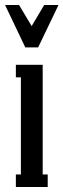

<svg xmlns="http://www.w3.org/2000/svg" viewBox="-29 -745 253 765"><path d="M204.1 -725.1 123 -556.2H71.8L-8.8 -725.1H46.9L97.2 -641.1L147 -725.1ZM34.2 -486.8H141.1V-49.8H161.1V0H34.2V-49.8H54.2V-437H34.2Z"/></svg>

Font: Margherita Semibold
Style: Regular
Weight: 600
Designer: James Puckett
Foundry: Dunwich Type Founders
Version: Version 1.008;hotconv 1.0.109;makeotfexe 2.5.65596